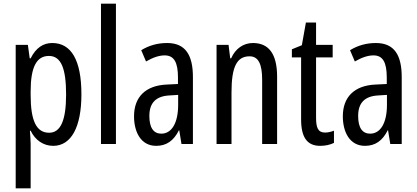

<svg xmlns="http://www.w3.org/2000/svg" viewBox="-20 -780 2259 1040"><path d="M263 -547C215 -547 175 -522 146 -464H141L131 -537H65V240H146V0C146 -20 144 -44 142 -72H146C171 -20 216 10 268 10C366 10 421 -92 421 -269C421 -454 366 -547 263 -547ZM245 -477C312 -477 338 -407 338 -268C338 -127 308 -61 246 -61C178 -61 146 -124 146 -265V-285C146 -417 178 -477 245 -477Z M608 0V-760H527V0Z M885 -547C834 -547 787 -534 745 -508L771 -447C809 -469 842 -480 872 -480C923 -480 944 -442 944 -360V-325L883 -322C770 -317 706 -256 706 -150C706 -65 743 10 826 10C882 10 921 -18 949 -74H951L963 0H1025V-362C1025 -480 986 -547 885 -547ZM897 -263 945 -266V-212C945 -114 910 -56 854 -56C813 -56 789 -86 789 -152C789 -222 824 -259 897 -263Z M1350 -547C1299 -547 1255 -517 1232 -464H1227L1218 -537H1153V0H1234V-279C1234 -417 1262 -475 1332 -475C1380 -475 1400 -432 1400 -348V0H1481V-364C1481 -488 1436 -547 1350 -547Z M1741 -62C1702 -62 1692 -89 1692 -143V-469H1782V-537H1692V-658H1637L1615 -535L1561 -513V-469H1611V-133C1611 -37 1643 10 1714 10C1744 10 1768 4 1789 -6V-72C1773 -66 1757 -62 1741 -62Z M2016 -547C1965 -547 1918 -534 1876 -508L1902 -447C1940 -469 1973 -480 2003 -480C2054 -480 2075 -442 2075 -360V-325L2014 -322C1901 -317 1837 -256 1837 -150C1837 -65 1874 10 1957 10C2013 10 2052 -18 2080 -74H2082L2094 0H2156V-362C2156 -480 2117 -547 2016 -547ZM2028 -263 2076 -266V-212C2076 -114 2041 -56 1985 -56C1944 -56 1920 -86 1920 -152C1920 -222 1955 -259 2028 -263Z"/></svg>

Font: Noto Sans Lao Looped ExtraCondensed
Style: Regular
Weight: 400
Width: 2
Designer: Mark Frömberg, Ben Mitchell
Foundry: The Fontpad Ltd
Version: Version 1.002